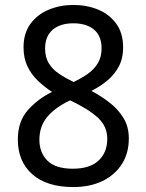

<svg xmlns="http://www.w3.org/2000/svg" viewBox="-20 -745 591 775"><path d="M276 10Q169 10 110.5 -41.5Q52 -93 52 -182Q52 -255 92.5 -300.5Q133 -346 190 -374Q158 -395 132 -420Q106 -445 90.5 -478Q75 -511 75 -554Q75 -611 103 -649Q131 -687 177 -706Q223 -725 276 -725Q331 -725 376.5 -706Q422 -687 449.5 -649Q477 -611 477 -553Q477 -510 460 -477.5Q443 -445 414.5 -421Q386 -397 349 -378Q387 -358 421.5 -331.5Q456 -305 478 -269.5Q500 -234 500 -186Q500 -126 471.5 -82Q443 -38 393 -14Q343 10 276 10ZM274 -64Q343 -64 378 -97Q413 -130 413 -185Q413 -235 375 -270Q337 -305 263 -340Q202 -311 170.5 -273Q139 -235 139 -181Q139 -129 171.5 -96.5Q204 -64 274 -64ZM277 -414Q309 -429 334.5 -447Q360 -465 375 -490Q390 -515 390 -550Q390 -600 359.5 -625.5Q329 -651 275 -651Q241 -651 215.5 -639.5Q190 -628 176 -605.5Q162 -583 162 -550Q162 -514 177 -489.5Q192 -465 218 -447.5Q244 -430 277 -414Z"/></svg>

Font: uoriya05
Style: Book
Weight: 400
Designer: Jelle Bosma - Monotype Design Team
Foundry: Monotype Imaging Inc.
Version: Version 2.003